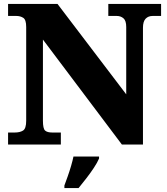

<svg xmlns="http://www.w3.org/2000/svg" viewBox="-20 -734 846 975"><path d="M21 0V-61H54Q81 -61 97 -71Q113 -81 113 -121V-597Q113 -634 98 -643.5Q83 -653 63 -653H21V-714H272L621 -255V-597Q621 -629 607 -641Q593 -653 573 -653H530V-714H798V-653H755Q733 -653 719.5 -639Q706 -625 706 -593V0H599L198 -533V-121Q198 -81 209 -71Q220 -61 246 -61H289V0ZM307 208Q314 189 323.5 162.5Q333 136 341 108.5Q349 81 353 61H483V71Q474 92 456.5 118.5Q439 145 418 172Q397 199 379 221H307Z"/></svg>

Font: Noto Serif Devanagari Black
Style: Regular
Weight: 900
Designer: Universal Thirst, Indian Type Foundry and the Monotype Design Team
Foundry: Monotype Imaging Inc.
Version: Version 2.004; ttfautohint (v1.8.4.7-5d5b)